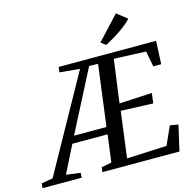

<svg xmlns="http://www.w3.org/2000/svg" viewBox="-221 -1124 1280 1263"><g transform="rotate(-15 419.0 -493.0)"><path d="M-86.5 0 -82 -32.5 -5.5 -45 355.5 -694.5 218.5 -707 223 -743H886.5L879 -585.5H825L805 -692L587 -701L547.5 -407.5L770.5 -419L762 -350L542.5 -358.5L502 -45.5L773.5 -57.5L830 -183L886 -173L846.5 0H321.5L326 -32.5L395 -46L419 -231.5H179L85.5 -45.5L183 -32.5L180.5 0ZM203.5 -280H424.5L478.5 -695.5L418 -697ZM563 -801.5 529.5 -826.5 677.5 -986 748 -931Q725.5 -906.5 692.8 -882.2Q660 -858 625.8 -837.2Q591.5 -816.5 563 -801.5Z"/></g></svg>

Font: Merriweather 60pt
Style: Italic
Weight: 400
Italic angle: -7.8°
Version: Version 2.101